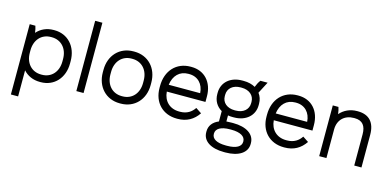

<svg xmlns="http://www.w3.org/2000/svg" viewBox="-81 -1207 3860 1900"><g transform="rotate(15 1849.0 -257.5)"><path d="M85 200H159V-67C200 -21 259 6 329 6H338C475 6 571 -99 571 -247V-273C571 -421 475 -526 338 -526H329C259 -526 199 -498 158 -451C156 -474 149 -503 143 -520H85ZM322 -68C225 -68 159 -141 159 -247V-273C159 -378 224 -452 322 -452H330C427 -452 493 -379 493 -273V-247C493 -141 427 -68 330 -68Z M702 0H776V-720H702Z M1147 6H1157C1298 6 1397 -99 1397 -247V-273C1397 -421 1298 -526 1157 -526H1147C1006 -526 907 -421 907 -273V-247C907 -99 1006 6 1147 6ZM1148 -68C1050 -68 985 -142 985 -247V-273C985 -379 1051 -452 1148 -452H1156C1253 -452 1319 -379 1319 -273V-247C1319 -142 1254 -68 1156 -68Z M1732 6H1740C1832 6 1902 -34 1951 -107L1892 -146C1863 -102 1817 -68 1746 -68H1736C1640 -68 1575 -131 1568 -227H1964V-283C1964 -429 1875 -526 1741 -526H1733C1587 -526 1489 -420 1489 -263V-244C1489 -95 1587 6 1732 6ZM1569 -297C1581 -392 1640 -452 1728 -452H1738C1826 -452 1886 -390 1891 -297Z M2057 -332C2057 -266 2089 -212 2143 -181V-75C2084 -51 2049 -7 2049 51V60C2049 150 2133 205 2269 205H2284C2419 205 2504 149 2504 59V51C2504 -40 2419 -96 2284 -96H2269C2249 -96 2231 -95 2214 -94V-156C2229 -153 2245 -152 2262 -152H2276C2397 -152 2481 -225 2481 -332V-346C2481 -387 2469 -422 2447 -451L2509 -570H2435C2418 -548 2406 -523 2396 -497C2363 -516 2322 -526 2276 -526H2262C2140 -526 2057 -453 2057 -346ZM2134 -346C2134 -412 2186 -456 2263 -456H2275C2352 -456 2404 -411 2404 -346V-332C2404 -267 2352 -222 2275 -222H2263C2186 -222 2134 -266 2134 -332ZM2126 53C2126 3 2177 -28 2270 -28H2283C2376 -28 2427 3 2427 53V57C2427 106 2377 137 2283 137H2270C2176 137 2126 107 2126 57Z M2828 6H2836C2928 6 2998 -34 3047 -107L2988 -146C2959 -102 2913 -68 2842 -68H2832C2736 -68 2671 -131 2664 -227H3060V-283C3060 -429 2971 -526 2837 -526H2829C2683 -526 2585 -420 2585 -263V-244C2585 -95 2683 6 2828 6ZM2665 -297C2677 -392 2736 -452 2824 -452H2834C2922 -452 2982 -390 2987 -297Z M3190 0H3264V-293C3264 -393 3330 -454 3425 -454H3433C3514 -454 3549 -405 3549 -320V0H3623V-333C3623 -459 3563 -528 3445 -528H3438C3367 -528 3305 -499 3263 -450C3261 -473 3254 -502 3248 -520H3190Z"/></g></svg>

Font: Fixel Text Regular
Style: Regular
Weight: 400
Width: 4
Designer: AlfaBravo + MacPaw
Foundry: Kyrylo Tkachov, Marchela Mozhyna, Serhii Makarenko, Maria Weinstein, Zakhar Kryvoshyya
Version: Version 1.211